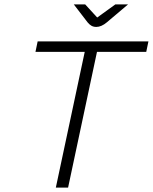

<svg xmlns="http://www.w3.org/2000/svg" viewBox="-20 -857 698 877"><path d="M235 0 367 -620H142L152 -668H658L648 -620H423L291 0ZM420 -734Q407 -734 397.5 -739.5Q388 -745 380 -755L317 -837H369L424 -777L507 -837H565L468 -755Q443 -734 420 -734Z"/></svg>

Font: Atkinson Hyperlegible Mono ExtraLight
Style: Italic
Weight: 200
Italic angle: -12°
Monospace: yes
Designer: Elliott Scott, Megan Eiswerth, Linus Boman, Theodore Petrosky, Letters from Sweden
Foundry: Applied Design Works, Letters from Sweden
Version: Version 2.001